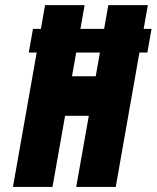

<svg xmlns="http://www.w3.org/2000/svg" viewBox="-20 -739 619 759"><path d="M531.2 -531.2 437.5 0H281.2L331.1 -281.2H237.3L187.5 0H31.2L125 -531.2H93.8L110.4 -625H141.6L158.2 -718.8H314.5L297.9 -625H391.6L408.2 -718.8H564.5L547.9 -625H579.1L562.5 -531.2ZM281.2 -531.2 264.6 -437.5H358.4L375 -531.2Z"/></svg>

Font: Signwood
Style: Italic
Weight: 400
Italic angle: -10°
Designer: GGBotNet
Foundry: GGBotNet
Version: 0.95